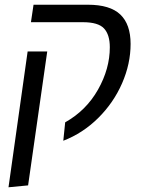

<svg xmlns="http://www.w3.org/2000/svg" viewBox="-20 -583 612 813"><path d="M256 -65Q345 -115 395 -203.5Q445 -292 445 -383Q445 -436 420.5 -462.5Q396 -489 331 -489H111L122 -563H352Q446 -563 489.5 -521.5Q533 -480 533 -397Q533 -313 497 -230.5Q461 -148 396 -83.5Q331 -19 248 13ZM97 -365H180L99 202L16 210Z"/></svg>

Font: FiraGO Book
Style: Italic
Weight: 350
Italic angle: -8°
Designer: bBox Type GmbH
Foundry: bBox Type GmbH
Version: Version 1.001